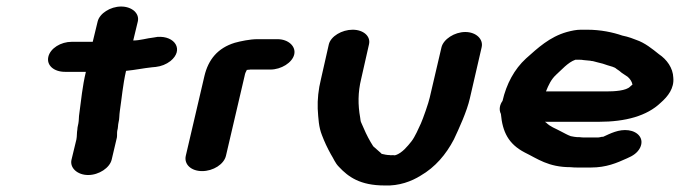

<svg xmlns="http://www.w3.org/2000/svg" viewBox="-20 -579 2082 588"><path d="M279 -513 264 -451H200C166 -451 134 -431 128 -405C122 -379 145 -359 179 -359H243C232 -313 229 -275 223 -232C221 -221 222 -211 220 -201C219 -195 217 -189 217 -183C215 -173 216 -162 214 -152L199 -90C193 -65 217 -43 250 -43C283 -43 316 -65 322 -90L338 -158C339 -164 338 -172 339 -178C342 -188 341 -196 343 -204C346 -215 345 -226 347 -239C353 -279 356 -318 366 -362C396 -365 418 -370 446 -373L457 -374C474 -376 489 -382 502 -392C544 -426 516 -470 462 -466L450 -464C430 -462 409 -455 388 -455L402 -513C408 -538 384 -559 351 -559C318 -559 285 -538 279 -513Z M672 -102 729 -346C731 -356 732 -357 736 -365H738C741 -366 744 -365 746 -366H808C841 -366 875 -387 881 -412C887 -437 863 -459 830 -459H768C746 -459 717 -453 699 -448C647 -432 618 -397 606 -346L549 -102C543 -76 565 -55 599 -55C633 -55 666 -76 672 -102Z M987 -443 963 -337C955 -305 952 -274 953 -246C955 -215 956 -190 966 -165C974 -144 982 -127 993 -107C1002 -93 1006 -80 1018 -68C1047 -37 1083 -11 1158 -11C1202 -9 1241 -24 1268 -41C1313 -67 1346 -106 1370 -152C1386 -186 1410 -238 1419 -278L1455 -434C1461 -459 1438 -481 1405 -481C1372 -481 1338 -459 1332 -434L1296 -280C1293 -265 1275 -214 1269 -201C1262 -186 1251 -160 1240 -146C1228 -131 1212 -111 1192 -104H1191C1188 -103 1186 -103 1185 -104C1181 -104 1177 -103 1174 -104C1165 -104 1157 -106 1148 -108V-109C1146 -111 1143 -113 1140 -116L1123 -131C1112 -148 1102 -167 1094 -186L1086 -204C1084 -208 1084 -213 1083 -219C1076 -258 1076 -296 1086 -337L1110 -443C1116 -468 1093 -488 1060 -488C1027 -488 993 -468 987 -443Z M1652 -299C1660 -319 1668 -336 1683 -350C1699 -364 1719 -388 1742 -396H1755C1759 -396 1763 -396 1767 -395L1788 -393C1791 -392 1793 -392 1795 -392C1805 -389 1815 -387 1826 -384L1841 -379C1850 -376 1862 -374 1868 -368C1874 -364 1880 -360 1884 -356L1902 -344C1909 -338 1915 -330 1917 -320C1915 -318 1913 -317 1910 -314C1898 -301 1862 -299 1836 -299ZM1519 -270C1511 -259 1507 -244 1514 -230C1519 -175 1537 -138 1587 -112C1626 -93 1659 -67 1727 -67C1736 -66 1743 -66 1748 -66H1790C1837 -66 1869 -80 1900 -94C1919 -102 1932 -111 1940 -126C1954 -154 1934 -176 1905 -180C1875 -184 1849 -170 1827 -160H1823C1818 -159 1815 -158 1812 -158H1770C1767 -158 1761 -158 1754 -159C1749 -159 1744 -159 1739 -160L1728 -162C1717 -166 1709 -171 1699 -176C1679 -187 1666 -190 1652 -204C1651 -205 1649 -205 1649 -206H1814C1896 -206 1961 -224 2003 -264C2026 -284 2045 -309 2042 -341C2041 -371 2022 -397 1998 -413C1978 -429 1955 -448 1928 -457L1912 -463C1904 -466 1895 -468 1886 -470C1857 -480 1820 -488 1778 -488H1759C1745 -488 1731 -485 1716 -481C1663 -466 1627 -432 1591 -400C1555 -367 1531 -322 1519 -270Z"/></svg>

Font: Blanket
Style: SikObl
Weight: 700
Foundry: Cannot Into Space Fonts
Version: Version 0.9